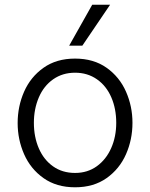

<svg xmlns="http://www.w3.org/2000/svg" viewBox="-20 -790 638 816"><path d="M55 -267Q55 -338 82.5 -400.5Q110 -463 165 -502Q220 -541 299 -541Q378 -541 433 -502Q488 -463 515.5 -400.5Q543 -338 543 -268Q543 -197 515.5 -134.5Q488 -72 433 -33Q378 6 299 6Q220 6 165 -33Q110 -72 82.5 -134.5Q55 -197 55 -267ZM124 -268Q124 -208 145 -159.5Q166 -111 205.5 -83Q245 -55 299 -55Q352 -55 391.5 -83.5Q431 -112 452.5 -160.5Q474 -209 474 -268Q474 -328 453 -376.5Q432 -425 392 -453Q352 -481 299 -481Q246 -481 206 -453Q166 -425 145 -376Q124 -327 124 -268ZM274 -596 372 -770H448L330 -596Z"/></svg>

Font: Lopes Sans Light
Style: Regular
Weight: 300
Designer: Gabriel Lam, Diego Maldonado
Foundry: TypeRant, Foresti Design
Version: Version 4.000